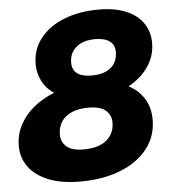

<svg xmlns="http://www.w3.org/2000/svg" viewBox="-52 -756 713 811"><g transform="rotate(-5 304.5 -350.5)"><path d="M257 8Q176.5 8 121.5 -14.2Q66.5 -36.5 38.2 -75.2Q10 -114 10 -164Q10 -212.5 31.8 -253.2Q53.5 -294 91.2 -325Q129 -356 178 -375Q142.5 -399.5 126.8 -433Q111 -466.5 111 -501Q111 -564.5 147.8 -611.2Q184.5 -658 248.8 -683.5Q313 -709 395 -709Q465.5 -709 513.2 -688.5Q561 -668 585 -631.8Q609 -595.5 609 -549Q609 -509.5 593.5 -476.2Q578 -443 552 -417.5Q526 -392 494 -375Q534 -354.5 558.5 -316.8Q583 -279 583 -227Q583 -154.5 540.8 -101.8Q498.5 -49 425 -20.5Q351.5 8 257 8ZM342 -434Q381 -434 405.5 -446Q430 -458 441.5 -478.2Q453 -498.5 453 -524Q453 -584 372 -586Q320.5 -586 290.8 -561.5Q261 -537 261 -495Q261 -435 342 -434ZM282 -126Q346 -126 379.5 -154.2Q413 -182.5 413 -229Q413 -260 390.2 -280Q367.5 -300 317 -300Q272.5 -300 243.8 -286.5Q215 -273 201 -249.8Q187 -226.5 187 -197Q187 -166 209.5 -146Q232 -126 282 -126Z"/></g></svg>

Font: Argentum Novus
Style: Bold Italic
Weight: 700
Designer: Julieta Ulanovsky (font) & Cristiano Sobral (main changes)
Foundry: Julieta Ulanovsky (font) & Cristiano Sobral (main changes)
Version: Version 3.00;November 27, 2020;FontCreator 13.0.0.2655 64-bi